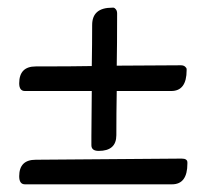

<svg xmlns="http://www.w3.org/2000/svg" viewBox="-20 -599 539 500"><path d="M453 -186Q468 -186 468 -176V-173Q468 -119 428 -119H45Q30 -119 30 -140Q30 -183 73 -183ZM218 -244 219 -362H45Q30 -362 30 -382Q30 -426 73 -426Q170 -426 219 -427Q220 -485 220 -534Q220 -579 272 -579H276Q278 -579 281.5 -575Q285 -571 285 -564Q285 -480 284 -428L451 -429Q458 -429 462 -425.5Q466 -422 466 -419V-416Q466 -362 426 -362H284Q283 -306 283 -247Q283 -206 237 -206Q218 -206 218 -221Z"/></svg>

Font: Aladin
Style: Regular
Weight: 400
Designer: Angel Koziupa and Alejandro Paul
Foundry: Angel Koziupa and Alejandro Paul
Version: Version 1.000